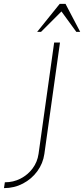

<svg xmlns="http://www.w3.org/2000/svg" viewBox="-166 -719 432 989"><path d="M-145.5 250 -141 220Q-97 220 -59.8 200.8Q-22.5 181.5 2 148.5Q26.5 115.5 32.5 74L113 -500H143L62.5 74Q55.5 123 26.2 163Q-3 203 -47.8 226.5Q-92.5 250 -145.5 250ZM171.5 -699 247 -555H227L150.5 -660L45.5 -555H25.5L141.5 -699Z"/></svg>

Font: Urbanist Thin
Style: Italic
Weight: 100
Italic angle: -8°
Designer: Corey Hu
Foundry: Corey Hu
Version: Version 1.321; ttfautohint (v1.8.4.7-5d5b)